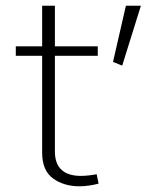

<svg xmlns="http://www.w3.org/2000/svg" viewBox="-20 -651 550 676"><path d="M377.9 -433.1 410.2 -419.9 476.1 -630.9H423.3ZM320.3 -37.6C308.1 -35.2 285.6 -31.7 264.6 -31.7C207.5 -31.7 173.3 -58.1 173.3 -117.2V-454.6H324.2V-487.8H173.3V-630.9H128.4V-487.8H35.6V-454.6H128.4V-113.3C128.4 -71.8 141.1 -41.5 166.5 -22.9C191.9 -4.4 223.1 4.9 259.8 4.9C282.7 4.9 306.2 1 327.1 -4.4Z"/></svg>

Font: Estedad ExtraLight
Style: Regular
Weight: 200
Designer: Amin Abedi
Version: Version 7.3